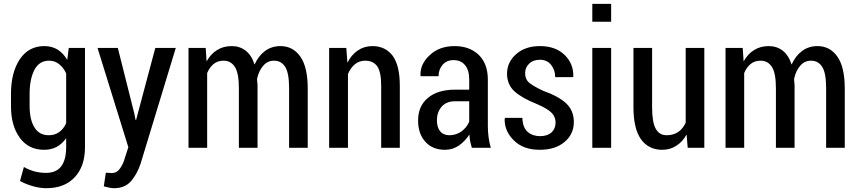

<svg xmlns="http://www.w3.org/2000/svg" viewBox="-20 -782 4548 1016"><path d="M38.1 -285.2Q38.1 -398.4 85 -468.8Q131.8 -538.1 214.8 -538.1Q253.9 -538.1 285.2 -519.5Q315.4 -500 335.9 -464.8Q338.9 -486.3 343.8 -528.3Q365.2 -528.3 429.7 -528.3Q429.7 -396.5 429.7 -2.9Q429.7 98.6 375 156.2Q321.3 213.9 224.6 213.9Q191.4 213.9 153.3 203.1Q116.2 192.4 85.9 175.8Q92.8 150.4 106.4 101.6Q131.8 116.2 162.1 125Q191.4 132.8 223.6 132.8Q277.3 132.8 303.7 98.6Q330.1 63.5 330.1 -2.9Q330.1 -18.6 330.1 -50.8Q308.6 -20.5 280.3 -4.9Q251 10.7 213.9 10.7Q130.9 10.7 85 -52.7Q38.1 -116.2 38.1 -219.7Q38.1 -225.6 38.1 -236.3Q38.1 -242.2 38.1 -254.9Q38.1 -267.6 38.1 -285.2ZM136.7 -219.7Q136.7 -149.4 162.1 -108.4Q186.5 -66.4 238.3 -66.4Q270.5 -66.4 293 -83Q316.4 -99.6 330.1 -129.9Q330.1 -217.8 330.1 -393.6Q315.4 -424.8 293 -442.4Q270.5 -460.9 239.3 -460.9Q187.5 -460.9 162.1 -412.1Q136.7 -363.3 136.7 -285.2Q136.7 -263.7 136.7 -219.7Z M690.4 -182.6Q692.4 -173.8 697.3 -147.5Q698.2 -147.5 700.2 -147.5Q725.6 -243.2 801.8 -528.3Q829.1 -528.3 910.2 -528.3Q864.3 -376 724.6 82Q707 136.7 674.8 174.8Q642.6 213.9 583 213.9Q571.3 213.9 557.6 210.9Q543.9 208 529.3 204.1Q533.2 179.7 540 131.8Q545.9 132.8 555.7 132.8Q564.5 133.8 570.3 133.8Q598.6 133.8 615.2 109.4Q632.8 85 641.6 50.8Q647.5 33.2 659.2 -2.9Q618.2 -133.8 496.1 -528.3Q523.4 -528.3 603.5 -528.3Q625 -441.4 690.4 -182.6Z M1068.4 -528.3Q1069.3 -510.7 1073.2 -457Q1094.7 -496.1 1127.9 -516.6Q1161.1 -538.1 1206.1 -538.1Q1249 -538.1 1280.3 -513.7Q1311.5 -489.3 1327.1 -440.4Q1347.7 -486.3 1381.8 -511.7Q1417 -538.1 1463.9 -538.1Q1530.3 -538.1 1569.3 -482.4Q1608.4 -426.8 1608.4 -313.5Q1608.4 -209 1608.4 0Q1584 0 1509.8 0Q1509.8 -78.1 1509.8 -314.5Q1509.8 -395.5 1489.3 -427.7Q1468.8 -460.9 1429.7 -460.9Q1396.5 -460.9 1374 -435.5Q1350.6 -410.2 1340.8 -367.2Q1339.8 -371.1 1340.8 -354.5Q1342.8 -338.9 1342.8 -331.1Q1342.8 -220.7 1342.8 0Q1317.4 0 1244.1 0Q1244.1 -78.1 1244.1 -314.5Q1244.1 -393.6 1223.6 -426.8Q1202.1 -460.9 1163.1 -460.9Q1131.8 -460.9 1110.4 -443.4Q1088.9 -425.8 1076.2 -395.5Q1076.2 -263.7 1076.2 0Q1051.8 0 977.5 0Q977.5 -20.5 977.5 -51.8Q977.5 -145.5 977.5 -331.1Q977.5 -379.9 977.5 -528.3Q1000 -528.3 1068.4 -528.3Z M1812.5 -528.3Q1813.5 -508.8 1818.4 -450.2Q1839.8 -492.2 1873 -514.6Q1907.2 -538.1 1950.2 -538.1Q2018.6 -538.1 2057.6 -487.3Q2095.7 -435.5 2095.7 -328.1Q2095.7 -218.8 2095.7 0Q2071.3 0 1997.1 0Q1997.1 -82 1997.1 -327.1Q1997.1 -400.4 1976.6 -430.7Q1955.1 -460.9 1912.1 -460.9Q1881.8 -460.9 1858.4 -442.4Q1835 -422.9 1821.3 -390.6Q1821.3 -260.7 1821.3 0Q1795.9 0 1721.7 0Q1721.7 -20.5 1721.7 -51.8Q1721.7 -145.5 1721.7 -331.1Q1721.7 -379.9 1721.7 -528.3Q1744.1 -528.3 1812.5 -528.3Z M2476.6 0Q2471.7 -18.6 2467.8 -35.2Q2464.8 -52.7 2463.9 -70.3Q2441.4 -35.2 2408.2 -11.7Q2375 10.7 2335 10.7Q2268.6 10.7 2230.5 -32.2Q2192.4 -74.2 2192.4 -144.5Q2192.4 -220.7 2244.1 -263.7Q2295.9 -307.6 2388.7 -307.6Q2413.1 -307.6 2462.9 -307.6Q2462.9 -320.3 2462.9 -361.3Q2462.9 -410.2 2441.4 -436.5Q2419.9 -463.9 2379.9 -463.9Q2343.8 -463.9 2322.3 -439.5Q2300.8 -415 2300.8 -378.9Q2269.5 -378.9 2206.1 -378.9Q2206.1 -379.9 2205.1 -381.8Q2202.1 -442.4 2253.9 -490.2Q2304.7 -538.1 2385.7 -538.1Q2463.9 -538.1 2512.7 -492.2Q2561.5 -445.3 2561.5 -360.4Q2561.5 -278.3 2561.5 -115.2Q2561.5 -85 2565.4 -55.7Q2569.3 -27.3 2577.1 0Q2543.9 0 2476.6 0ZM2357.4 -66.4Q2392.6 -66.4 2420.9 -85.9Q2449.2 -106.4 2462.9 -137.7Q2462.9 -173.8 2462.9 -246.1Q2443.4 -246.1 2386.7 -246.1Q2341.8 -246.1 2316.4 -216.8Q2292 -187.5 2292 -145.5Q2292 -109.4 2308.6 -87.9Q2326.2 -66.4 2357.4 -66.4Z M2919.9 -132.8Q2919.9 -163.1 2899.4 -184.6Q2878.9 -206.1 2823.2 -230.5Q2742.2 -262.7 2702.1 -298.8Q2663.1 -335 2663.1 -391.6Q2663.1 -453.1 2710.9 -495.1Q2758.8 -538.1 2836.9 -538.1Q2918.9 -538.1 2966.8 -492.2Q3015.6 -445.3 3013.7 -377Q3013.7 -376 3012.7 -374Q2989.3 -374 2918 -374Q2918 -411.1 2896.5 -438.5Q2875 -465.8 2836.9 -465.8Q2800.8 -465.8 2779.3 -444.3Q2758.8 -423.8 2758.8 -395.5Q2758.8 -365.2 2776.4 -347.7Q2793.9 -330.1 2853.5 -301.8Q2936.5 -272.5 2976.6 -234.4Q3016.6 -196.3 3016.6 -136.7Q3016.6 -71.3 2966.8 -30.3Q2918 10.7 2835.9 10.7Q2749 10.7 2699.2 -39.1Q2650.4 -86.9 2650.4 -149.4Q2650.4 -152.3 2651.4 -155.3Q2651.4 -156.2 2652.3 -158.2Q2674.8 -158.2 2744.1 -158.2Q2746.1 -106.4 2772.5 -84Q2798.8 -61.5 2837.9 -61.5Q2876 -61.5 2898.4 -81.1Q2919.9 -101.6 2919.9 -132.8Z M3213.9 0Q3189.5 0 3114.3 0Q3114.3 -20.5 3114.3 -51.8Q3114.3 -145.5 3114.3 -330.1Q3114.3 -379.9 3114.3 -528.3Q3139.6 -528.3 3213.9 -528.3Q3213.9 -396.5 3213.9 0ZM3213.9 -667Q3189.5 -667 3114.3 -667Q3114.3 -690.4 3114.3 -761.7Q3139.6 -761.7 3213.9 -761.7Q3213.9 -738.3 3213.9 -667Z M3613.3 -70.3Q3591.8 -31.2 3558.6 -10.7Q3526.4 10.7 3484.4 10.7Q3412.1 10.7 3372.1 -44.9Q3332 -100.6 3332 -215.8Q3332 -227.5 3332 -240.2Q3332 -306.6 3332 -418.9Q3332 -446.3 3332 -528.3Q3356.4 -528.3 3430.7 -528.3Q3430.7 -450.2 3430.7 -214.8Q3430.7 -133.8 3450.2 -100.6Q3468.8 -66.4 3507.8 -66.4Q3543.9 -66.4 3569.3 -84Q3593.8 -100.6 3608.4 -132.8Q3608.4 -264.6 3608.4 -528.3Q3632.8 -528.3 3707 -528.3Q3707 -396.5 3707 0Q3685.5 0 3619.1 0Q3617.2 -17.6 3613.3 -70.3Z M3910.2 -528.3Q3911.1 -510.7 3915 -457Q3936.5 -496.1 3969.7 -516.6Q4002.9 -538.1 4047.9 -538.1Q4090.8 -538.1 4122.1 -513.7Q4153.3 -489.3 4168.9 -440.4Q4189.5 -486.3 4223.6 -511.7Q4258.8 -538.1 4305.7 -538.1Q4372.1 -538.1 4411.1 -482.4Q4450.2 -426.8 4450.2 -313.5Q4450.2 -209 4450.2 0Q4425.8 0 4351.6 0Q4351.6 -78.1 4351.6 -314.5Q4351.6 -395.5 4331.1 -427.7Q4310.5 -460.9 4271.5 -460.9Q4238.3 -460.9 4215.8 -435.5Q4192.4 -410.2 4182.6 -367.2Q4181.6 -371.1 4182.6 -354.5Q4184.6 -338.9 4184.6 -331.1Q4184.6 -220.7 4184.6 0Q4159.2 0 4085.9 0Q4085.9 -78.1 4085.9 -314.5Q4085.9 -393.6 4065.4 -426.8Q4043.9 -460.9 4004.9 -460.9Q3973.6 -460.9 3952.1 -443.4Q3930.7 -425.8 3918 -395.5Q3918 -263.7 3918 0Q3893.6 0 3819.3 0Q3819.3 -20.5 3819.3 -51.8Q3819.3 -145.5 3819.3 -331.1Q3819.3 -379.9 3819.3 -528.3Q3841.8 -528.3 3910.2 -528.3Z"/></svg>

Font: Noto Sans Hebrew DECATHLON 
Style: Regular
Weight: 400
Designer: Monotype Design team
Version: Version 1.03 uh